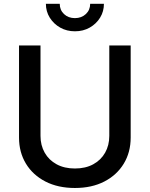

<svg xmlns="http://www.w3.org/2000/svg" viewBox="-20 -963 776 995"><path d="M368.2 11.2Q280.8 11.2 215.6 -22.2Q150.4 -55.7 114.5 -114.7Q78.6 -173.8 78.6 -250V-727.5H189.9V-258.8Q189.9 -210 211.7 -171.6Q233.4 -133.3 273.4 -111.6Q313.5 -89.8 368.2 -89.8Q423.3 -89.8 463.1 -111.6Q502.9 -133.3 524.7 -171.6Q546.4 -210 546.4 -258.8V-727.5H657.2V-250Q657.2 -173.8 621.3 -114.7Q585.4 -55.7 520.5 -22.2Q455.6 11.2 368.2 11.2ZM368.2 -800.8Q326.2 -800.8 292.2 -819.8Q258.3 -838.9 238 -871.3Q217.8 -903.8 217.8 -943.4H289.6Q289.6 -911.1 311.8 -890.1Q334 -869.1 368.2 -869.1Q402.3 -869.1 424.8 -890.1Q447.3 -911.1 447.3 -943.4H518.6Q518.6 -903.8 498.8 -871.6Q479 -839.4 445.1 -820.1Q411.1 -800.8 368.2 -800.8Z"/></svg>

Font: Inter 16pt Medium
Style: Regular
Weight: 500
Version: Version 4.001;git-66647c0bb